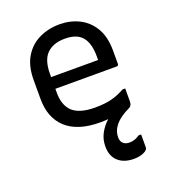

<svg xmlns="http://www.w3.org/2000/svg" viewBox="-143 -647 886 1002"><g transform="rotate(-20 300.0 -146.5)"><path d="M310 139Q310 99 327.5 66.5Q345 34 373 9Q351 11 329 11Q205 11 141 -47Q77 -105 77 -211V-315Q77 -393 107.5 -443.5Q138 -494 189.5 -518.5Q241 -543 303 -543Q362 -543 411 -518.5Q460 -494 489.5 -444.5Q519 -395 519 -318V-245Q519 -234 508 -234H168V-211Q168 -146 202 -110Q241 -71 330 -71Q383 -71 421 -80.5Q459 -90 496 -111H511V-40Q511 -39 511 -40Q511 -39 511 -39Q511 -14 491 -6Q439 19 414 49.5Q389 80 389 117Q389 139 402 150.5Q415 162 436 162Q467 162 492 143H507V215Q507 229 484 239.5Q461 250 429 250Q374 250 342 221Q310 192 310 139ZM303 -463Q239 -463 203.5 -428.5Q168 -394 168 -316V-299H429V-319Q429 -398 394 -433Q378 -449 355 -456Q332 -463 303 -463Z"/></g></svg>

Font: Recursive Sn Lnr St
Style: Regular
Weight: 400
Version: Version 1.079;hotconv 1.0.112;makeotfexe 2.5.65598; ttfautoh